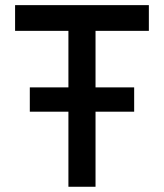

<svg xmlns="http://www.w3.org/2000/svg" viewBox="-20 -713 626 733"><path d="M241.2 0V-286.6H93.8V-379.4H241.2V-595.2H37.6V-693.4H548.3V-595.2H344.7V-379.4H492.2V-286.6H344.7V0Z"/></svg>

Font: Caskaydia Cove Medium
Style: Regular
Weight: 500
Monospace: yes
Designer: Aaron Bell
Foundry: Saja Typeworks
Version: Version 4.300; ttfautohint (v1.8.3)